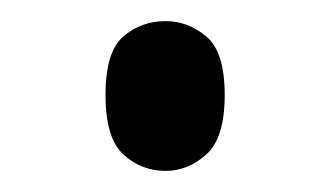

<svg xmlns="http://www.w3.org/2000/svg" viewBox="-20 -155 317 182"><path d="M137 7Q158 7 175.5 -8.5Q193 -24 193 -65Q193 -106 175.5 -120.5Q158 -135 137 -135Q114 -135 97 -120.5Q80 -106 80 -65Q80 -24 97 -8.5Q114 7 137 7Z"/></svg>

Font: Noto Serif Display Semi
Style: Regular
Weight: 600
Designer: Monotype Design Team
Foundry: Monotype Imaging Inc.
Version: Version 1.900